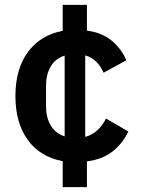

<svg xmlns="http://www.w3.org/2000/svg" viewBox="-20 -650 581 784"><path d="M236 114V8Q144 -9 93.5 -78.5Q43 -148 43 -258Q43 -368 94 -437.5Q145 -507 236 -524V-630H335V-525Q396 -517 435.5 -484.5Q475 -452 496 -404L403 -353Q392 -379 373.5 -397.5Q355 -416 328 -424V-91Q357 -99 378 -118.5Q399 -138 413 -166L504 -113Q481 -64 439.5 -31.5Q398 1 335 9V114ZM168 -215Q168 -170 187 -138Q206 -106 244 -93V-423Q206 -411 187 -378.5Q168 -346 168 -301Z"/></svg>

Font: IBM Plex Sans Devanagari SemiBold
Style: Regular
Weight: 600
Designer: Mike Abbink, Paul van der Laan, Pieter van Rosmalen, Erin McLaughlin
Foundry: Bold Monday
Version: Version 1.1